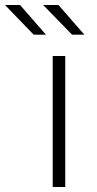

<svg xmlns="http://www.w3.org/2000/svg" viewBox="-104 -745 385 765"><path d="M106 0V-522H156V0ZM183 -607 68 -725H129L232 -607ZM30 -607 -84 -725H-24L79 -607Z"/></svg>

Font: MOST Montserrat Light
Style: Regular
Weight: 300
Designer: Julieta Ulanovsky
Foundry: Julieta Ulanovsky
Version: Version 8.000;March 11, 2024;FontCreator 15.0.0.2926 64-bit